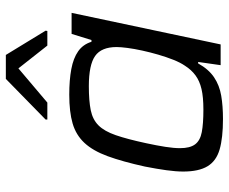

<svg xmlns="http://www.w3.org/2000/svg" viewBox="-83 -692 783 657"><g transform="rotate(-90 308.5 -363.5)"><path d="M230 8Q165 8 125.5 -3.5Q86 -15 68 -45Q50 -75 50 -128Q50 -153 54.5 -185.5Q59 -218 67 -259Q84 -336 102.5 -386.5Q121 -437 148 -466Q175 -495 214.5 -506.5Q254 -518 313 -518Q363 -518 400.5 -511Q438 -504 461.5 -487.5Q485 -471 494 -442H500L521 -510H593L485 0H414L425 -77H420Q400 -41 372.5 -22.5Q345 -4 309.5 2Q274 8 230 8ZM262 -59Q305 -59 332.5 -65.5Q360 -72 379 -86Q398 -100 412 -122Q423 -138 432.5 -162Q442 -186 450 -213.5Q458 -241 464 -268.5Q470 -296 473 -319Q476 -342 476 -356Q476 -408 445.5 -429.5Q415 -451 342 -451Q292 -451 260 -444.5Q228 -438 208 -418Q188 -398 174.5 -359Q161 -320 147 -255Q139 -218 134.5 -189Q130 -160 130 -139Q130 -105 143 -87.5Q156 -70 185 -64.5Q214 -59 262 -59ZM228 -593V-599L367 -735H449L532 -599L531 -593H481L403 -692L286 -593Z"/></g></svg>

Font: Saira SemiExpanded
Style: Italic
Weight: 400
Width: 6
Italic angle: -12°
Designer: Hector Gatti with collaboration of the Omnibus-Type team
Foundry: Omnibus-Type
Version: Version 1.101